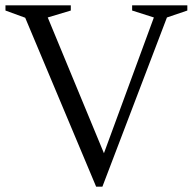

<svg xmlns="http://www.w3.org/2000/svg" viewBox="-30 -690 722 720"><path d="M64.5 -623.5 -9.5 -650.5V-670H235.5V-650.5L149 -624.5L377.5 -72.5H344L547 -624.5L465.5 -650.5V-670H672.5V-650.5L596 -624.5L354 10H330.5Z"/></svg>

Font: Newsreader 16pt
Style: Regular
Weight: 400
Designer: Hugues Gentile
Foundry: Production Type
Version: Version 1.003